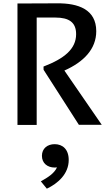

<svg xmlns="http://www.w3.org/2000/svg" viewBox="-20 -751 660 1154"><path d="M200.5 0V-645.5H313C395 -645.5 437.5 -616.5 437.5 -546C437.5 -456 365.5 -398.5 241.5 -351L242 -331.5L454 -1H591.5L367 -327C483 -378.5 558.5 -456 558.5 -563.5C558.5 -695 449.5 -732 324 -731L85 -730V0ZM225.5 339 261.5 383C328.5 351.5 393 294 393 210.5C393 145.5 355.5 115.5 308.5 115.5C265 115.5 232 141.5 232 185.5C232 229.5 264.5 256 309 256C313.5 256 318 255.5 322.5 255C306 291.5 267.5 315.5 225.5 339Z"/></svg>

Font: Monaspace Argon Medium
Style: Regular
Weight: 500
Designer: Riley Cran & the Lettermatic Team
Foundry: Lettermatic
Version: Version 1.000 (Monaspace Argon)